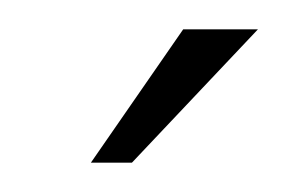

<svg xmlns="http://www.w3.org/2000/svg" viewBox="-20 -656 196 131"><path d="M42 -545 105 -636H156L70 -545Z"/></svg>

Font: Alumni Sans Thin Light
Style: Italic
Weight: 300
Italic angle: -8°
Version: Version 1.016